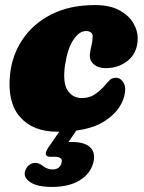

<svg xmlns="http://www.w3.org/2000/svg" viewBox="-20 -505 570 758"><path d="M319.5 -382.5Q293 -382.5 269.8 -348Q246.5 -313.5 236.5 -246.5Q227 -178.5 247 -148.2Q267 -118 302 -118Q331 -118 350 -129.8Q369 -141.5 387 -160Q399.5 -173.5 410 -185.8Q420.5 -198 437.5 -198Q456 -198 467.8 -178.5Q479.5 -159 470 -123.5Q454.5 -66 391 -25.5Q327.5 15 206.5 15Q110 15 59.2 -43Q8.5 -101 19.5 -209.5Q27 -286 68.5 -348.5Q110 -411 182.5 -448Q255 -485 355 -485Q413.5 -485 451.2 -464.5Q489 -444 507 -412.8Q525 -381.5 523.5 -348Q521.5 -295.5 484.8 -265.8Q448 -236 398 -236Q368.5 -236 351.2 -250.2Q334 -264.5 334.5 -287.5Q335.5 -303.5 340.5 -322.2Q345.5 -341 346 -361Q346.5 -371 339 -376.8Q331.5 -382.5 319.5 -382.5ZM231 -9.5H295L250.5 55.5Q256.5 55.5 263 55.5Q314.5 55.5 336.5 77Q358.5 98.5 348 138.5Q336.5 181.5 294.2 207.2Q252 233 185 233Q127.5 233 100 214.5Q72.5 196 78.5 172.5Q83 156.5 94.2 147.2Q105.5 138 119 138Q129 138 136.2 141.8Q143.5 145.5 150.5 151Q167.5 164 188 164Q216 164 223 137.5Q229.5 114 195.5 114H179.5Q162.5 114 161 103.8Q159.5 93.5 171 77Z"/></svg>

Font: Fraunces 9pt SuperSoft Black
Style: Italic
Weight: 900
Italic angle: -16°
Version: Version 1.000;[0bf87f6ff]